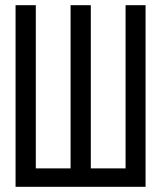

<svg xmlns="http://www.w3.org/2000/svg" viewBox="-20 -720 621 740"><path d="M118 -700V-71H252V-700H330V-71H464V-700H541V0H40V-700Z"/></svg>

Font: Bebas Neue Regular
Style: Regular
Weight: 400
Designer: Ryoichi Tsunekawa & LGV (GE)
Foundry: Free Software Foundation, Inc.
Version: Version 1.003 August 13, 2016